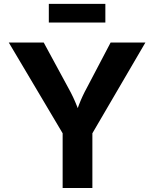

<svg xmlns="http://www.w3.org/2000/svg" viewBox="-20 -940 771 960"><path d="M293.2 -273.6 23.8 -727.5H198.5L321.4 -500.8Q335.4 -475.7 345.7 -453.7Q356 -431.8 366.4 -405.4Q377.1 -378 385.3 -352.8H352.6Q362.6 -384.4 375.3 -417.3Q391.9 -460.4 414.2 -500.8L533.2 -727.5H707.1L441.9 -273.6V0H293.2ZM506.8 -827.4H224.1V-920.5H506.8Z"/></svg>

Font: Raveo Variable
Style: Regular
Weight: 400
Designer: Jakub Foglar, Rasmus Andersson (Inter)
Foundry: Jakubfoglar.com
Version: Version 1.000;Glyphs 3.2.3 (3260)